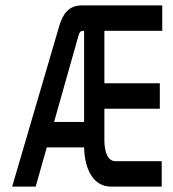

<svg xmlns="http://www.w3.org/2000/svg" viewBox="-20 -690 640 710"><path d="M200 -597 25 0H112L153 -145H291C293 -58 329 0 390 0H578V-94H407C379 -94 366 -126 366 -172V-288H571V-382H366V-576H580V-670H282C235 -670 213 -639 200 -597ZM180 -239 269 -554C274 -571 277 -576 288 -576H291V-239Z"/></svg>

Font: LT Wave Mono Medium
Style: Regular
Weight: 500
Designer: Daniel Lyons
Version: Version 2.5 (Glyphs App)